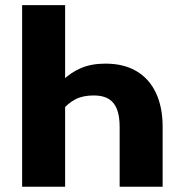

<svg xmlns="http://www.w3.org/2000/svg" viewBox="-20 -713 667 733"><path d="M382.6 -470.1Q453.2 -470.1 501.8 -440.9Q550.4 -411.8 575.6 -357.7Q600.9 -303.6 600.9 -228.8V0H436.8V-228.4Q436.8 -269.7 426.5 -296.1Q416.2 -322.6 394.6 -335.6Q372.9 -348.6 338.2 -348.6Q295.8 -348.6 267.7 -333.7Q239.5 -318.8 218 -292.7L217.4 -404.4Q249 -435.8 288.8 -452.9Q328.5 -470.1 382.6 -470.1ZM64.5 -693.4H228.6V0H64.5Z"/></svg>

Font: Fira Sans Variable
Style: Regular
Weight: 400
Designer: Carrois Corporate & Edenspiekermann AG
Foundry: Carrois Corporate GbR & Edenspiekermann AG
Version: Version 4.202